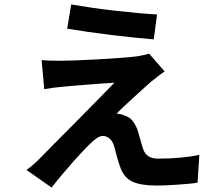

<svg xmlns="http://www.w3.org/2000/svg" viewBox="-20 -792 996 863"><path d="M300 -772Q340 -765 391.5 -757.5Q443 -750 496 -744Q549 -738 599 -733.5Q649 -729 686 -727L671 -615Q634 -618 584.5 -623Q535 -628 482 -634.5Q429 -641 376.5 -648.5Q324 -656 282 -663ZM720 -471Q701 -458 686 -446Q671 -434 658 -424Q642 -410 619 -389Q596 -368 573 -347Q550 -326 531 -308Q512 -290 504 -281Q510 -281 521 -279Q532 -277 539 -273Q560 -267 573.5 -251.5Q587 -236 598 -209Q604 -190 610.5 -165.5Q617 -141 623 -123Q637 -79 690 -79Q745 -79 792.5 -83.5Q840 -88 876 -96L868 29Q853 32 829 34Q805 36 778.5 38Q752 40 726.5 41Q701 42 683 42Q615 42 576.5 25Q538 8 521 -39Q513 -60 505.5 -88.5Q498 -117 493 -135Q485 -160 471 -170.5Q457 -181 443 -181Q429 -181 413.5 -170Q398 -159 381 -142Q369 -130 350 -110Q331 -90 308.5 -64.5Q286 -39 261 -9.5Q236 20 212 51L99 -28Q113 -38 130 -52.5Q147 -67 165 -86Q183 -105 224.5 -146.5Q266 -188 315 -237.5Q364 -287 412.5 -336.5Q461 -386 494 -420Q469 -419 437 -416.5Q405 -414 372.5 -411.5Q340 -409 310.5 -406.5Q281 -404 260 -402Q236 -400 215 -397Q194 -394 179 -391L167 -522Q184 -520 208 -519.5Q232 -519 258 -519Q275 -519 319 -520.5Q363 -522 415 -525Q467 -528 517 -531.5Q567 -535 597 -539Q610 -541 626 -544.5Q642 -548 650 -551Z"/></svg>

Font: Kinto Sans
Style: Bold
Weight: 700
Designer: Authors: Ryoko NISHIZUKA  (kana & ideographs); Paul D. Hunt (Latin, Greek & Cyrillic); Wenlong ZHANG  (bopomofo); Sandol
Foundry: Adobe Systems Incorporated, ookami Inc.
Version: Version 0.001